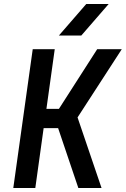

<svg xmlns="http://www.w3.org/2000/svg" viewBox="-20 -948 634 968"><path d="M47 0 145 -700H256L214 -399H277L470 -700H594L371 -356L492 0H375L273 -302H200L158 0ZM277 -769 415 -928H528L390 -769Z"/></svg>

Font: Finlandica Medium
Style: Italic
Weight: 500
Italic angle: -8°
Designer: Niklas Ekholm, Juho Hiilivirta, Jaakko Suomalainen
Foundry: Helsinki Type Studio
Version: Version 1.063